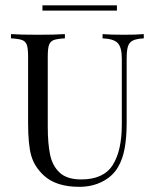

<svg xmlns="http://www.w3.org/2000/svg" viewBox="-20 -701 590 732"><path d="M528.2 -554.8Q500 -553.2 486.3 -546.4Q472.6 -539.5 467.7 -523.8Q462.9 -508.1 462.9 -477.4V-234.7Q462.9 -176.6 455.2 -135.1Q447.6 -93.5 429.8 -63.7Q409.7 -29 370.6 -8.9Q331.5 11.3 282.3 11.3Q193.5 11.3 146.8 -32.3Q111.3 -65.3 99.2 -107.3Q87.1 -149.2 87.1 -232.3V-485.5Q87.1 -516.1 82.3 -529.8Q77.4 -543.5 64.1 -548.4Q50.8 -553.2 21.8 -554.8V-571Q55.6 -568.5 125 -568.5Q190.3 -568.5 227.4 -571V-554.8Q198.4 -553.2 185.1 -548.4Q171.8 -543.5 166.9 -529.8Q162.1 -516.1 162.1 -485.5V-218.5Q162.1 -154 171 -111.3Q179.8 -68.5 207.7 -42.7Q235.5 -16.9 289.5 -16.9Q375 -16.9 409.7 -71.8Q444.4 -126.6 444.4 -225.8V-477.4Q444.4 -521 428.6 -537.1Q412.9 -553.2 371 -554.8V-571Q400 -568.5 453.2 -568.5Q501.6 -568.5 528.2 -571ZM425.8 -660.5H141.9V-680.6H425.8Z"/></svg>

Font: Playfair Display
Style: Regular
Weight: 400
Designer: Claus Eggers Sørensen
Foundry: Claus Eggers Sørensen
Version: Version 1.005; ttfautohint (v1.2) -l 10 -r 42 -G 200 -x 21 -